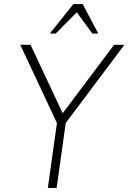

<svg xmlns="http://www.w3.org/2000/svg" viewBox="-20 -919 628 939"><path d="M538 -700H588.5L301.5 -317.5L257 0H214L258.5 -317.5L79 -700H129.5L286.5 -365ZM384.5 -899 460.5 -755H431.5L355.5 -859L252.5 -755H223.5L339 -899Z"/></svg>

Font: Urbanist ExtraLight
Style: Italic
Weight: 250
Version: Version 1.303